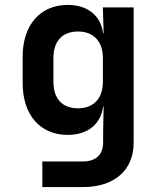

<svg xmlns="http://www.w3.org/2000/svg" viewBox="-20 -580 640 780"><path d="M401 -445H399C389 -518 335 -560 255 -560C143 -560 72 -478 72 -350V-243C72 -113 143 -32 255 -32C335 -32 389 -74 399 -147H401L399 -44V-3C399 48 371 76 315 76H152V180H317C445 180 523 111 523 0V-550H398ZM297 -140C233 -140 197 -179 197 -248V-344C197 -413 233 -452 297 -452C360 -452 398 -412 398 -344V-248C398 -180 360 -140 297 -140Z"/></svg>

Font: Tekne LDO
Style: Bold
Weight: 700
Monospace: yes
Designer: Alessio Laiso, Mario Rullo, Paolo Rosset
Foundry: Alessio Laiso
Version: Version 1.000;hotconv 1.0.109;makeotfexe 2.5.65596